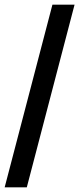

<svg xmlns="http://www.w3.org/2000/svg" viewBox="-20 -755 340 824"><path d="M0 49 205 -735H300L95 49Z"/></svg>

Font: Archivo SemiBold
Style: Bold
Weight: 700
Version: Version 2.001